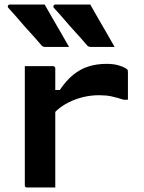

<svg xmlns="http://www.w3.org/2000/svg" viewBox="-20 -831 640 851"><path d="M206 -432H245Q273 -474 304.5 -499.5Q336 -525 372.5 -536.5Q409 -548 453 -548Q487 -548 511.5 -539.5Q536 -531 544 -523Q546 -521 546.5 -518.5Q547 -516 547 -512Q547 -496 547 -481Q547 -466 547 -451Q547 -436 547 -420.5Q547 -405 547 -389H528Q497 -399 473.5 -404Q450 -409 419 -409Q379 -409 340 -398.5Q301 -388 266.5 -367.5Q232 -347 206 -314ZM225 0Q203 0 183.5 0Q164 0 143.5 0Q123 0 101 0Q98 0 96 -0.5Q94 -1 92.5 -2.5Q91 -4 90.5 -6Q90 -8 90 -11Q90 -54 90 -96.5Q90 -139 90 -182.5Q90 -226 90 -268.5Q90 -311 90 -354Q90 -397 90 -440Q90 -468 90 -493Q90 -518 90 -538Q115 -538 135.5 -538Q156 -538 175.5 -538Q195 -538 214 -538Q218 -538 220 -536.5Q222 -535 223.5 -533Q225 -531 225 -527Q225 -474 225 -421.5Q225 -369 225 -316.5Q225 -264 225 -211Q225 -158 225 -105.5Q225 -53 225 0ZM178 -811Q196 -780 214 -748Q232 -716 250.5 -685Q269 -654 286 -623Q261 -623 235 -623Q209 -623 180 -623Q174 -623 169.5 -625.5Q165 -628 163 -631Q134 -665 110 -691Q86 -717 64.5 -742.5Q43 -768 17 -796Q13 -801 15.5 -806Q18 -811 24 -811Q52 -811 76 -811Q100 -811 124.5 -811Q149 -811 178 -811ZM380 -811Q398 -780 416 -748Q434 -716 452.5 -685Q471 -654 488 -623Q463 -623 437 -623Q411 -623 382 -623Q376 -623 371.5 -625.5Q367 -628 365 -631Q336 -665 312 -691Q288 -717 266.5 -742.5Q245 -768 219 -796Q215 -801 217.5 -806Q220 -811 226 -811Q254 -811 278 -811Q302 -811 326.5 -811Q351 -811 380 -811Z"/></svg>

Font: Recursive Monospace
Style: Bold
Weight: 700
Version: Version 1.047